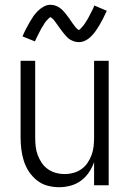

<svg xmlns="http://www.w3.org/2000/svg" viewBox="-20 -774 540 802"><path d="M227 8Q202 8 178 1.5Q154 -5 134.5 -20.5Q115 -36 101 -57Q87 -78 79.5 -102Q72 -126 69 -150.5Q66 -175 66 -200V-520H127V-200Q127 -181 129 -162.5Q131 -144 137.5 -126.5Q144 -109 154.5 -93.5Q165 -78 180 -67.5Q195 -57 213 -52Q231 -47 250 -47Q269 -47 287 -52Q305 -57 320 -67.5Q335 -78 345.5 -93.5Q356 -109 362.5 -126.5Q369 -144 371 -162.5Q373 -181 373 -200V-520H434V0H373V-97Q365 -74 351.5 -54Q338 -34 318.5 -19.5Q299 -5 275 1.5Q251 8 227 8ZM309 -598Q303 -598 298 -599Q293 -600 288.5 -601.5Q284 -603 279 -605.5Q274 -608 270 -610.5Q266 -613 262.5 -616.5Q259 -620 255.5 -624Q252 -628 248.5 -632Q245 -636 242 -640Q239 -644 236 -648Q233 -652 230 -656Q227 -660 224 -664.5Q221 -669 217.5 -673.5Q214 -678 211 -682.5Q208 -687 205.5 -690Q203 -693 198 -697.5Q193 -702 192 -702Q188 -702 186 -699.5Q184 -697 181 -694.5Q178 -692 175 -688.5Q172 -685 170.5 -683Q169 -681 167.5 -679Q166 -677 164.5 -674.5Q163 -672 161.5 -669Q160 -666 158 -663.5Q156 -661 154 -657.5Q152 -654 150.5 -651Q149 -648 147 -644Q145 -640 143 -636.5Q141 -633 139 -628.5Q137 -624 134.5 -619.5Q132 -615 130 -610.5Q128 -606 126 -601L74 -622Q82 -641 90 -656Q98 -671 105.5 -684Q113 -697 120 -707Q127 -717 138 -728Q149 -739 162.5 -746.5Q176 -754 191 -754Q197 -754 202 -753Q207 -752 211.5 -750.5Q216 -749 221 -746.5Q226 -744 230 -741Q234 -738 237.5 -735Q241 -732 244.5 -728Q248 -724 251.5 -720Q255 -716 258 -712Q261 -708 264 -704Q267 -700 270 -696Q273 -692 276 -687Q279 -682 282.5 -677.5Q286 -673 289 -669Q292 -665 294.5 -661.5Q297 -658 302 -653.5Q307 -649 308 -649Q312 -649 314 -651.5Q316 -654 319 -657Q322 -660 325 -663.5Q328 -667 329.5 -669Q331 -671 332.5 -673Q334 -675 335.5 -677.5Q337 -680 338.5 -682.5Q340 -685 342 -688Q344 -691 346 -694Q348 -697 349.5 -700.5Q351 -704 353 -707.5Q355 -711 357 -715Q359 -719 361 -723Q363 -727 365.5 -731.5Q368 -736 370 -741Q372 -746 374 -751L426 -729Q418 -711 410 -695.5Q402 -680 394.5 -667.5Q387 -655 380 -645Q373 -635 362 -623.5Q351 -612 337.5 -605Q324 -598 309 -598Z"/></svg>

Font: Iosevka Term Curly Light
Style: Regular
Weight: 300
Designer: Belleve Invis
Foundry: Belleve Invis
Version: Version 32.3.0